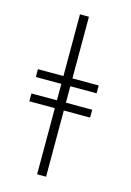

<svg xmlns="http://www.w3.org/2000/svg" viewBox="-109 -754 551 809"><g transform="rotate(15 166.5 -349.0)"><path d="M290.5 -322.8V-288.6H175.8V0H136.7V-288.6H25.4V-322.8H136.7V-394.5H25.4V-428.7H136.7V-697.8H175.8V-428.7H290.5V-394.5H175.8V-322.8Z"/></g></svg>

Font: Libertinage
Style: l
Weight: 400
Designer: OSP
Foundry: OSP
Version: Version 1.0; 2008; OFL relea